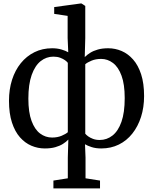

<svg xmlns="http://www.w3.org/2000/svg" viewBox="-20 -839 877 1100"><path d="M286 240.5V195.5L368.5 182.5V64L371.5 -39.5Q359.5 -26.5 341 -14.8Q322.5 -3 297 4.2Q271.5 11.5 236.5 11.5Q197 11.5 160.2 -4Q123.5 -19.5 94.5 -52.2Q65.5 -85 48.5 -137Q31.5 -189 31.5 -261.5Q31.5 -327 49 -381.8Q66.5 -436.5 99.2 -477Q132 -517.5 177.5 -540Q223 -562.5 279 -562.5Q308.5 -562.5 332.8 -555.2Q357 -548 371 -539.5L367.5 -621V-748L290.5 -759.5V-798.5L441.5 -819H447L468.5 -805V-621L465.5 -512Q478.5 -525 496.8 -536.5Q515 -548 540.5 -555.2Q566 -562.5 600 -562.5Q640 -562.5 676.8 -546.8Q713.5 -531 742.5 -498.2Q771.5 -465.5 788.5 -413.5Q805.5 -361.5 805.5 -288.5Q805.5 -224 788 -169.2Q770.5 -114.5 738.2 -73.8Q706 -33 660.8 -10.8Q615.5 11.5 560 11.5Q529 11.5 505 3.8Q481 -4 467 -12.5L470 64V182.5L553 195.5V240.5ZM278.5 -51Q309 -51 332.8 -61Q356.5 -71 368.5 -81.5V-479Q364 -485.5 352.8 -493.8Q341.5 -502 324.8 -508.2Q308 -514.5 286 -514.5Q245.5 -514.5 213 -488.8Q180.5 -463 161.5 -409.5Q142.5 -356 142.5 -273.5Q142.5 -195.5 160.8 -146.2Q179 -97 209.8 -74Q240.5 -51 278.5 -51ZM551 -37Q592 -37 624.5 -62.5Q657 -88 675.8 -141Q694.5 -194 694.5 -277Q694.5 -356 676.2 -405.5Q658 -455 627.2 -478.2Q596.5 -501.5 559.5 -501.5Q528.5 -501.5 504.5 -491.5Q480.5 -481.5 468.5 -471V-73Q473.5 -66.5 484.5 -58.2Q495.5 -50 512.5 -43.5Q529.5 -37 551 -37Z"/></svg>

Font: Merriweather 36pt
Style: Regular
Weight: 400
Designer: Eben Sorkin
Foundry: Eben Sorkin
Version: Version 2.100